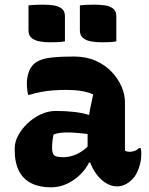

<svg xmlns="http://www.w3.org/2000/svg" viewBox="-20 -792 640 822"><path d="M515 -354Q515 -334 515 -313.5Q515 -293 515 -273Q515 -253 515 -233Q515 -213 515 -193Q515 -181 515 -169.5Q515 -158 515 -147Q518 -145 524 -143.5Q530 -142 534 -142Q544 -142 555 -145.5Q566 -149 576 -158H582Q584 -151 584.5 -146Q585 -141 585 -133Q585 -103 574.5 -72.5Q564 -42 547 -25Q530 -8 513.5 -1Q497 6 482 6Q455 6 431.5 -9.5Q408 -25 391 -49Q374 -73 364.5 -101Q355 -129 355 -153Q355 -173 355 -192Q355 -211 355 -230Q355 -249 357.5 -272Q360 -295 365.5 -324Q371 -353 379 -388Q360 -396 341.5 -400Q323 -404 303.5 -405.5Q284 -407 261 -407Q231 -407 206 -405Q181 -403 157 -398.5Q133 -394 106 -386H100Q98 -396 96.5 -409Q95 -422 95 -435Q95 -458 102 -480Q109 -502 123 -516Q135 -528 154.5 -535.5Q174 -543 208 -546.5Q242 -550 297 -550Q349 -550 389.5 -532Q430 -514 458 -484.5Q486 -455 500.5 -421Q515 -387 515 -354ZM203 -159Q203 -135 212 -127Q221 -119 251 -119Q270 -119 290 -125Q310 -131 330 -144Q350 -157 367 -178L376 -96H361Q349 -70 324.5 -45.5Q300 -21 267.5 -5.5Q235 10 198 10Q149 10 114 -7.5Q79 -25 61 -60.5Q43 -96 43 -150V-158Q43 -184 57.5 -211.5Q72 -239 97 -263Q122 -287 153.5 -302Q185 -317 219 -317Q263 -317 300 -312.5Q337 -308 364 -299Q391 -290 403 -278Q409 -272 414.5 -262.5Q420 -253 423.5 -239Q427 -225 427 -205Q400 -212 371.5 -216Q343 -220 316 -222.5Q289 -225 266 -225Q250 -225 236 -223Q222 -221 209 -216Q206 -201 204.5 -188Q203 -175 203 -161ZM102 -769Q118 -771 135.5 -771.5Q153 -772 166 -772Q188 -772 209 -769Q230 -766 244 -755.5Q258 -745 258 -723V-615Q242 -612 224.5 -611.5Q207 -611 193 -611Q172 -611 151 -614.5Q130 -618 116 -629Q102 -640 102 -662ZM322 -769Q338 -771 355.5 -771.5Q373 -772 386 -772Q408 -772 429 -769Q450 -766 464 -755.5Q478 -745 478 -723V-615Q462 -612 444.5 -611.5Q427 -611 413 -611Q392 -611 371 -614.5Q350 -618 336 -629Q322 -640 322 -662Z"/></svg>

Font: Recursive Monospace Casual ExtraBold
Style: Regular
Weight: 800
Version: Version 1.047